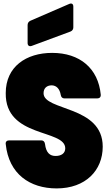

<svg xmlns="http://www.w3.org/2000/svg" viewBox="-20 -1043 603 1071"><path d="M296 8C458 8 553 -93 553 -225C553 -456 223 -423 223 -523C223 -551 241 -567 269 -567C295 -566 313 -548 319 -513C321 -501 328 -494 340 -494H522C535 -494 543 -501 542 -515C528 -662 425 -748 271 -748C126 -748 12 -671 12 -524C8 -272 343 -324 344 -216C344 -187 321 -173 290 -173C259 -173 237 -190 231 -240C229 -253 222 -260 210 -260H31C18 -260 10 -252 12 -239C29 -72 147 8 296 8ZM157 -787 373 -867C383 -871 389 -879 389 -890V-1006C389 -1021 380 -1027 366 -1021L149 -927C139 -922 134 -914 134 -903V-803C134 -789 143 -782 157 -787Z"/></svg>

Font: Malmofest Black-Rounded
Style: Regular
Weight: 800
Designer: Jonny Pinhorn (Poppins), Kolossal
Version: Version 1.004;Glyphs 3.1.2 (3151)